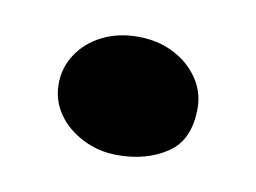

<svg xmlns="http://www.w3.org/2000/svg" viewBox="-34 -185 307 230"><g transform="rotate(10 119.5 -70.0)"><path d="M119 2Q96 2 76.5 -8Q57 -18 46 -34Q35 -50 35 -70Q35 -90 46 -106.5Q57 -123 76 -132.5Q95 -142 119 -142Q143 -142 162 -132.5Q181 -123 192.5 -106.5Q204 -90 204 -70Q204 -31 179 -14.5Q154 2 119 2Z"/></g></svg>

Font: Sour Gummy Black
Style: Bold
Weight: 700
Version: Version 1.000